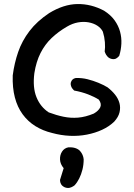

<svg xmlns="http://www.w3.org/2000/svg" viewBox="-20 -670 664 950"><path d="M238 -12Q192 -23 155 -46Q118 -69 92 -104.5Q66 -140 53.5 -188Q41 -236 43 -297Q51 -358 70 -413Q89 -468 126 -516.5Q163 -565 223 -605Q295 -649 363 -650Q431 -651 495 -617Q528 -596 547 -569.5Q566 -543 574 -513.5Q582 -484 580.5 -453.5Q579 -423 570 -394Q570 -394 566 -389.5Q562 -385 554.5 -380.5Q547 -376 534 -378Q520 -381 512 -390Q504 -399 501 -407Q498 -415 498 -415Q501 -435 499 -461Q497 -487 489 -513Q480 -531 461.5 -543Q443 -555 418 -559.5Q393 -564 365.5 -559Q338 -554 311 -538Q268 -513 235 -481.5Q202 -450 180.5 -407.5Q159 -365 150 -308Q141 -237 160.5 -189Q180 -141 221 -114Q258 -100 294 -92.5Q330 -85 366.5 -88Q403 -91 444 -108Q468 -122 476 -139Q484 -156 469 -177Q447 -191 416 -203Q385 -215 347 -222Q347 -222 344 -225Q341 -228 337.5 -232.5Q334 -237 331.5 -244.5Q329 -252 330 -260Q333 -271 338.5 -276Q344 -281 349.5 -282.5Q355 -284 355 -284Q385 -285 413 -278Q441 -271 466.5 -260.5Q492 -250 512 -238Q534 -221 549.5 -201.5Q565 -182 571 -160Q577 -138 571.5 -114.5Q566 -91 545 -68Q520 -44 485.5 -28Q451 -12 410 -4Q369 4 325.5 2Q282 0 238 -12ZM301 257Q288 251 283 242.5Q278 234 277.5 227Q277 220 277 220L295 162Q278 142 277 119.5Q276 97 287 80Q298 63 318 59Q339 58 353.5 63Q368 68 376 77Q384 86 388.5 96.5Q393 107 394 118Q394 145 388 169Q382 193 372 213Q362 233 349 247Q349 247 342.5 251.5Q336 256 325.5 259Q315 262 301 257Z"/></svg>

Font: Sour Gummy
Style: Regular
Weight: 400
Designer: Stefie Justprince
Foundry: Eifetstype
Version: Version 1.000